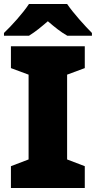

<svg xmlns="http://www.w3.org/2000/svg" viewBox="-21 -947 483 967"><path d="M317 -927H125C95 -881 37 -817 -1 -781V-767H125C160 -789 185 -810 220 -840C255 -810 283 -787 318 -767H442V-781C408 -815 348 -881 317 -927ZM406 0V-110L317 -144V-571L406 -604V-714H34V-604L123 -571V-144L34 -110V0Z"/></svg>

Font: Noto Sans Kannada Black
Style: Regular
Weight: 900
Designer: Jelle Bosma - Monotype Design Team
Foundry: Monotype Imaging Inc.
Version: Version 2.005